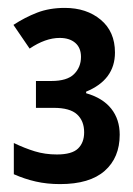

<svg xmlns="http://www.w3.org/2000/svg" viewBox="-20 -878 337 486"><path d="M132 -412Q99 -412 70.5 -418.5Q42 -425 15 -437V-516Q42 -503 68 -495Q94 -487 124 -487Q162 -487 177.5 -502Q193 -517 193 -543Q193 -572 175 -588.5Q157 -605 116 -605H71V-673H110Q150 -673 167.5 -690.5Q185 -708 185 -734Q185 -757 170.5 -769.5Q156 -782 131 -782Q95 -782 55 -755L14 -815Q43 -834 74 -846Q105 -858 144 -858Q199 -858 235 -828Q271 -798 271 -745Q271 -676 198 -646V-642Q240 -630 261.5 -603Q283 -576 283 -537Q283 -479 245 -445.5Q207 -412 132 -412Z"/></svg>

Font: Noto Sans Tamil UI Condensed SemiBold
Style: Regular
Weight: 600
Width: 3
Designer: Jelle Bosma - Monotype Design Team
Foundry: Monotype Imaging Inc.
Version: Version 2.004; ttfautohint (v1.8.4.7-5d5b)